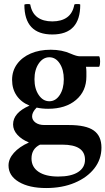

<svg xmlns="http://www.w3.org/2000/svg" viewBox="-20 -676 532 969"><path d="M223 -127Q192 -127 165 -133Q142 -110 142 -89Q142 -70 159 -57.5Q176 -45 204 -45H328Q414 -45 453 -17.5Q492 10 492 69Q492 128 456 174Q420 220 357 246.5Q294 273 213 273Q127 273 75 242Q23 211 23 159Q23 126 50 95.5Q77 65 126 43Q89 28 67.5 4Q46 -20 46 -48Q46 -107 129 -143Q87 -160 64 -193.5Q41 -227 41 -273Q41 -318 66 -352.5Q91 -387 135 -406Q179 -425 236 -425Q293 -425 337 -405Q367 -392 382 -392H479Q483 -392 484.5 -379Q486 -366 484.5 -352.5Q483 -339 479 -339H414Q416 -326 416 -314.5Q416 -303 416 -290Q416 -216 363.5 -171.5Q311 -127 223 -127ZM229 -165Q261 -165 281.5 -196.5Q302 -228 302 -276Q302 -324 281.5 -355.5Q261 -387 229 -387Q197 -387 175.5 -355.5Q154 -324 154 -276Q154 -228 175.5 -196.5Q197 -165 229 -165ZM274 215Q339 215 374 192.5Q409 170 409 130Q409 54 294 54H182Q139 75 139 124Q139 167 174.5 191Q210 215 274 215ZM244 -502Q103 -502 103 -652Q103 -654 110.5 -655Q118 -656 125.5 -655.5Q133 -655 133 -652Q141 -609 169.5 -588.5Q198 -568 244 -568Q290 -568 318.5 -588.5Q347 -609 355 -652Q356 -655 363 -655.5Q370 -656 377.5 -655.5Q385 -655 385 -652Q385 -502 244 -502Z"/></svg>

Font: Junicode
Style: Bold
Weight: 700
Designer: Peter S. Baker
Version: Version 2.100; ttfautohint (v1.8.4)